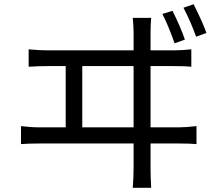

<svg xmlns="http://www.w3.org/2000/svg" viewBox="-20 -848 1040 906"><path d="M954.1 -692.4 905.3 -674.8Q880.9 -744.1 845.7 -811.5L893.6 -828.1Q939.5 -736.3 954.1 -692.4ZM852.5 -661.1 803.7 -643.6Q775.4 -725.6 746.1 -782.2L793.9 -796.9Q830.1 -725.6 852.5 -661.1ZM368.2 -247.1H610.4V-536.1H368.2ZM690.4 -247.1H824.2Q856.4 -247.1 907.2 -252.9V-168Q879.9 -170.9 824.2 -170.9H690.4V-56.6Q690.4 -10.7 693.4 38.1H606.4Q610.4 -10.7 610.4 -54.7V-170.9H167Q111.3 -170.9 79.1 -168V-252.9Q125 -247.1 167 -247.1H290V-536.1H204.1Q162.1 -536.1 115.2 -533.2V-615.2Q166 -610.4 204.1 -610.4H610.4V-694.3Q610.4 -719.7 606.4 -763.7H693.4Q690.4 -731.4 690.4 -694.3V-610.4H798.8Q838.9 -610.4 882.8 -615.2V-533.2Q855.5 -536.1 798.8 -536.1H690.4Z"/></svg>

Font: GenYoGothic TW TTF Regular
Style: Regular
Weight: 400
Version: Version 1.300